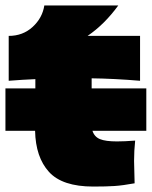

<svg xmlns="http://www.w3.org/2000/svg" viewBox="-22 -676 558 706"><path d="M516 -351V-195H318Q325 -173 345.5 -164.5Q366 -156 408 -156Q436 -156 475 -159Q471 -122 471 -84Q471 -66 473 -2Q429 6 399 8Q369 10 321 10Q207 10 158 -44Q109 -98 107 -195H-2V-351H108V-385Q61 -383 10 -379V-544Q62 -544 98 -577Q134 -610 141 -656H413Q362 -586 300 -544H493V-379Q396 -387 315 -388V-351Z"/></svg>

Font: Dela Gothic One
Style: Regular
Weight: 400
Designer: aratakana
Foundry: aratakana
Version: Version 1.004